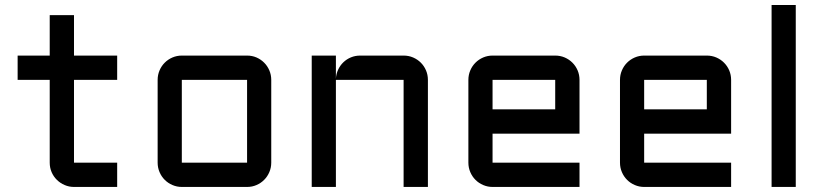

<svg xmlns="http://www.w3.org/2000/svg" viewBox="-20 -740 3250 760"><path d="M49.8 -520H176.8V-680.2H272.9V-520H443.8V-423.8H272.9V-96.2H443.8V0H272.9Q253.4 0 235.8 -7.6Q218.3 -15.1 205.1 -28.1Q191.9 -41 184.3 -58.6Q176.8 -76.2 176.8 -96.2V-423.8H49.8Z M1053.7 -96.2Q1053.7 -76.2 1046.1 -58.6Q1038.6 -41 1025.6 -28.1Q1012.7 -15.1 995.4 -7.6Q978 0 958 0H699.7Q680.2 0 662.6 -7.6Q645 -15.1 632.1 -28.1Q619.1 -41 611.6 -58.6Q604 -76.2 604 -96.2V-423.8Q604 -443.8 611.6 -461.4Q619.1 -479 632.1 -491.9Q645 -504.9 662.6 -512.5Q680.2 -520 699.7 -520H958Q978 -520 995.4 -512.5Q1012.7 -504.9 1025.6 -491.9Q1038.6 -479 1046.1 -461.4Q1053.7 -443.8 1053.7 -423.8ZM699.7 -423.8V-96.2H958V-423.8Z M1673.8 0H1577.6V-423.8H1309.6V0H1213.9V-520H1309.6V-428.2Q1310.5 -447.3 1318.4 -464.1Q1326.2 -481 1339.1 -493.4Q1352.1 -505.9 1369.1 -512.9Q1386.2 -520 1405.8 -520H1577.6Q1597.7 -520 1615.2 -512.5Q1632.8 -504.9 1645.8 -491.9Q1658.7 -479 1666.3 -461.4Q1673.8 -443.8 1673.8 -423.8Z M2273.9 -210.9H1929.7V-96.2H2273.9V0H1929.7Q1910.2 0 1892.6 -7.6Q1875 -15.1 1862.1 -28.1Q1849.1 -41 1841.6 -58.6Q1834 -76.2 1834 -96.2V-423.8Q1834 -443.8 1841.6 -461.4Q1849.1 -479 1862.1 -491.9Q1875 -504.9 1892.6 -512.5Q1910.2 -520 1929.7 -520H2177.7Q2197.8 -520 2215.3 -512.5Q2232.9 -504.9 2245.8 -491.9Q2258.8 -479 2266.4 -461.4Q2273.9 -443.8 2273.9 -423.8ZM1929.7 -423.8V-307.1H2177.7V-423.8Z M2874 -210.9H2529.8V-96.2H2874V0H2529.8Q2510.3 0 2492.7 -7.6Q2475.1 -15.1 2462.2 -28.1Q2449.2 -41 2441.7 -58.6Q2434.1 -76.2 2434.1 -96.2V-423.8Q2434.1 -443.8 2441.7 -461.4Q2449.2 -479 2462.2 -491.9Q2475.1 -504.9 2492.7 -512.5Q2510.3 -520 2529.8 -520H2777.8Q2797.9 -520 2815.4 -512.5Q2833 -504.9 2845.9 -491.9Q2858.9 -479 2866.5 -461.4Q2874 -443.8 2874 -423.8ZM2529.8 -423.8V-307.1H2777.8V-423.8Z M3129.9 -720.2V0H3034.2V-720.2Z"/></svg>

Font: Aldrich
Style: Regular
Weight: 400
Designer: Matthew Desmond
Foundry: Matthew Desmond
Version: Version 1.001 2011